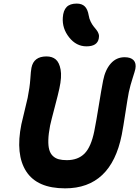

<svg xmlns="http://www.w3.org/2000/svg" viewBox="-20 -1073 770 1061"><path d="M458 -816.9Q401.4 -816.9 362.1 -866.5Q322.8 -916 327.1 -976.1Q329.6 -1015.1 348.1 -1034.2Q366.7 -1053.2 403.8 -1053.2Q433.1 -1053.2 449 -1037.1Q464.8 -1021 470.2 -987.8Q473.1 -969.2 481.2 -953.1Q489.3 -937 497.6 -926.8Q505.9 -916.5 513.7 -906.7Q521.5 -897 525.1 -885.5Q528.8 -874 525.9 -860.8Q518.1 -816.9 458 -816.9ZM339.8 -32.2Q185.5 -32.2 125 -125.7Q64.5 -219.2 98.1 -386.2Q104 -414.1 116.7 -464.4Q129.4 -514.6 132.8 -532.2Q144.5 -590.8 147.5 -636Q150.4 -681.2 153.8 -698.2Q166 -761.2 236.8 -761.2Q268.6 -761.2 288.1 -744.6Q307.6 -728 314.9 -688.5Q322.3 -648.9 308.1 -584Q301.8 -553.7 282.5 -481Q263.2 -408.2 256.8 -378.9Q248 -333.5 247.1 -300.3Q246.1 -267.1 252.2 -245.6Q258.3 -224.1 272 -211.2Q285.6 -198.2 304.2 -193.1Q322.8 -188 349.1 -188Q411.1 -188 447.3 -224.6Q483.4 -261.2 501 -348.1Q512.2 -404.3 525.9 -489.7Q539.6 -575.2 549.8 -627.9Q561.5 -687.5 592.3 -722.2Q623 -756.8 668.9 -756.8Q702.6 -756.8 718.3 -740.2Q733.9 -723.6 728 -691.9Q725.6 -680.2 712.9 -641.1Q700.2 -602.1 691.9 -564Q685.1 -529.3 673.1 -450.2Q661.1 -371.1 652.8 -328.1Q593.8 -32.2 339.8 -32.2Z"/></svg>

Font: Shantell Sans Bouncy
Style: Bold Italic
Weight: 700
Italic angle: -11.31°
Designer: Stephen Nixon, Anya Danilova, Shantell Martin
Foundry: Arrow Type
Version: Version 1.006;[9816181b4]